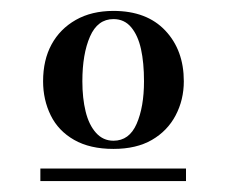

<svg xmlns="http://www.w3.org/2000/svg" viewBox="-20 -743 416 352"><path d="M188 -470Q145 -470 116 -486.5Q87 -503 73 -531.5Q59 -560 59 -594Q59 -633 74.5 -661.5Q90 -690 119 -706.5Q148 -723 188 -723Q249 -723 283 -687Q317 -651 317 -594Q317 -560 302 -531.5Q287 -503 258.5 -486.5Q230 -470 188 -470ZM54 -411V-434H321V-411ZM188 -485Q217 -485 230.5 -516Q244 -547 244 -594Q244 -628 238.5 -653Q233 -678 220.5 -693Q208 -708 188 -708Q159 -708 145 -676Q131 -644 131 -594Q131 -563 137 -538.5Q143 -514 156 -499.5Q169 -485 188 -485Z"/></svg>

Font: Kalnia Medium
Style: Regular
Weight: 500
Designer: Frida Medrano
Foundry: Frida Medrano
Version: Version 1.105